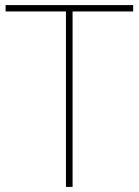

<svg xmlns="http://www.w3.org/2000/svg" viewBox="-20 -734 545 754"><path d="M265 0V-689H503V-714H2V-689H239V0Z"/></svg>

Font: Noto Sans Gurmukhi Thin
Style: Regular
Weight: 100
Designer: Jelle Bosma - Monotype Design Team
Foundry: Monotype Imaging Inc.
Version: Version 2.004